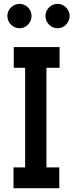

<svg xmlns="http://www.w3.org/2000/svg" viewBox="-20 -987 385 1007"><path d="M223.6 -631.3V-108.9H291V0H50.8V-108.9H111.8V-631.3H52.2V-740.2H292.5V-631.3ZM282.2 -838.9Q269 -838.9 257.3 -844Q245.6 -849.1 236.8 -858.2Q228 -867.2 223.1 -878.9Q218.3 -890.6 218.3 -903.8Q218.3 -916.5 223.4 -928Q228.5 -939.5 237.1 -948Q245.6 -956.5 257.3 -961.7Q269 -966.8 282.2 -966.8Q294.9 -966.8 306.4 -961.7Q317.9 -956.5 326.4 -948Q335 -939.5 340.1 -928Q345.2 -916.5 345.2 -903.8Q345.2 -890.6 340.3 -878.9Q335.4 -867.2 326.9 -858.2Q318.4 -849.1 306.9 -844Q295.4 -838.9 282.2 -838.9ZM82.5 -838.9Q69.3 -838.9 57.6 -844Q45.9 -849.1 37.1 -858.2Q28.3 -867.2 23.4 -878.9Q18.6 -890.6 18.6 -903.8Q18.6 -916.5 23.7 -928Q28.8 -939.5 37.4 -948Q45.9 -956.5 57.6 -961.7Q69.3 -966.8 82.5 -966.8Q95.2 -966.8 106.7 -961.7Q118.2 -956.5 126.7 -948Q135.3 -939.5 140.4 -928Q145.5 -916.5 145.5 -903.8Q145.5 -890.6 140.6 -878.9Q135.7 -867.2 127.2 -858.2Q118.7 -849.1 107.2 -844Q95.7 -838.9 82.5 -838.9Z"/></svg>

Font: Twentytwelve Slab
Style: TwentytwelveSlab
Weight: 700
Designer: Domenico Catapano
Version: Version 1.00 2012